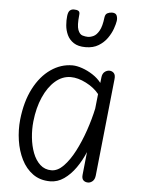

<svg xmlns="http://www.w3.org/2000/svg" viewBox="-57 -863 675 917"><g transform="rotate(5 281.0 -404.0)"><path d="M218 10Q169.5 10 135.2 -14.8Q101 -39.5 80.5 -80.5Q60 -121.5 52.5 -171.2Q45 -221 50 -271Q59.5 -359 92 -421.5Q124.5 -484 172.8 -517.5Q221 -551 276.5 -551Q297 -551 323.2 -542Q349.5 -533 374.5 -516.8Q399.5 -500.5 416 -479L419 -506Q421 -524 431.5 -532.5Q442 -541 454.5 -541Q467 -541 475.8 -532Q484.5 -523 482 -502L433 -36.5Q431 -18 420.8 -9Q410.5 0 399 0Q385 0 376.5 -8.2Q368 -16.5 370 -35L381.5 -144.5Q364.5 -103.5 339.8 -68.2Q315 -33 284.2 -11.5Q253.5 10 218 10ZM113.5 -268Q109.5 -230 113.5 -190.5Q117.5 -151 130.2 -117.5Q143 -84 165.2 -63.5Q187.5 -43 219.5 -43Q249.5 -43 277.5 -71.8Q305.5 -100.5 329.8 -147.2Q354 -194 372.8 -248.8Q391.5 -303.5 402.5 -355L410 -425Q386.5 -454.5 347.2 -474.5Q308 -494.5 273.5 -494.5Q233 -494.5 199.2 -465.2Q165.5 -436 143 -385Q120.5 -334 113.5 -268ZM330.5 -643Q295 -643 273.8 -657Q252.5 -671 242.2 -693Q232 -715 230 -739.2Q228 -763.5 230.5 -784Q233 -804 241 -810.8Q249 -817.5 260 -817.5Q274.5 -817.5 282 -812.8Q289.5 -808 287.5 -793.5Q282 -742.5 290 -721.8Q298 -701 312 -697Q326 -693 337.5 -693Q350 -693 364.5 -699.8Q379 -706.5 391.2 -727.8Q403.5 -749 408.5 -792.5Q410.5 -808 420.8 -813.2Q431 -818.5 443 -818.5Q460.5 -818.5 465.5 -806.8Q470.5 -795 468.5 -780.5Q466.5 -766.5 458.5 -743.5Q450.5 -720.5 434.5 -697.5Q418.5 -674.5 393 -658.8Q367.5 -643 330.5 -643Z"/></g></svg>

Font: Edu SA Hand Cursive
Style: Regular
Weight: 400
Designer: Tina and Corey Anderson, Eben Sorkin, Mirko Velimirovic
Foundry: Google for Education
Version: Version 2.000